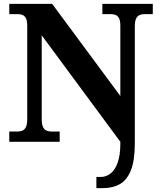

<svg xmlns="http://www.w3.org/2000/svg" viewBox="-20 -734 828 994"><path d="M479 240V182H503Q529 182 552 164.5Q575 147 589 108.5Q603 70 603 9V0L196 -551V-118Q196 -90 203 -76Q210 -62 221.5 -57.5Q233 -53 247 -53H289V0H28V-53H70Q84 -53 95.5 -57.5Q107 -62 114 -76Q121 -90 121 -118V-600Q121 -627 114 -640Q107 -653 95.5 -657Q84 -661 70 -661H28V-714H250L603 -237V-600Q603 -627 596 -640Q589 -653 577.5 -657Q566 -661 552 -661H510V-714H771V-661H729Q715 -661 703.5 -656.5Q692 -652 685 -638.5Q678 -625 678 -596V8Q678 97 657.5 148Q637 199 600 219.5Q563 240 512 240Z"/></svg>

Font: Noto Serif Tamil
Style: Bold
Weight: 700
Designer: Indian Type Foundry, Tom Grace, and the Monotype Design Team
Foundry: Monotype Imaging Inc.
Version: Version 2.003